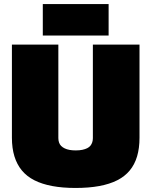

<svg xmlns="http://www.w3.org/2000/svg" viewBox="-20 -921 750 951"><path d="M39 -239V-700H269V-237Q269 -225 272.5 -215Q276 -205 283 -198Q290 -191 300.5 -186Q311 -181 324.5 -178.5Q338 -176 355 -176Q374 -176 388 -179Q402 -182 412 -187Q422 -192 428 -199.5Q434 -207 437 -216.5Q440 -226 440 -237V-700H671V-239Q671 -187 659 -146.5Q647 -106 622.5 -76.5Q598 -47 560.5 -28Q523 -9 471.5 0.5Q420 10 354 10Q290 10 239 0.5Q188 -9 150.5 -28Q113 -47 88.5 -76.5Q64 -106 51.5 -146.5Q39 -187 39 -239ZM192 -745V-901H518V-745Z"/></svg>

Font: Georama ExtraCondensed Thin Black
Style: Regular
Weight: 900
Version: Version 1.001